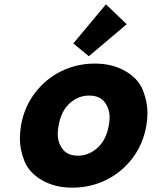

<svg xmlns="http://www.w3.org/2000/svg" viewBox="-20 -860 702 888"><path d="M315 8Q233 8 173.5 -27Q114 -62 93 -115Q72 -168 72 -218Q72 -247 77 -279Q92 -365 142 -430.5Q192 -496 264 -531Q336 -566 418 -566Q500 -566 560 -531Q620 -496 641 -442.5Q662 -389 662 -339Q662 -310 657 -279Q642 -193 592 -127.5Q542 -62 469.5 -27Q397 8 315 8ZM341 -140Q390 -140 430.5 -176Q471 -212 483 -279Q487 -300 487 -317Q487 -357 464 -387.5Q441 -418 392 -418Q342 -418 302.5 -382.5Q263 -347 251 -279Q247 -258 247 -240Q247 -201 269.5 -170.5Q292 -140 341 -140ZM319 -659 470 -840 566 -748 391 -600Z"/></svg>

Font: Fz Poppins
Style: Bold Italic
Weight: 700
Italic angle: -10°
Designer: Ninad Kale (Devanagari), Jonny Pinhorn (Latin)
Foundry: Indian Type Foundry
Version: Vit hóa bi Vntype.Com & FontZin.Com